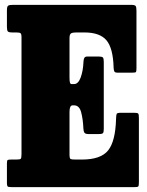

<svg xmlns="http://www.w3.org/2000/svg" viewBox="-20 -770 604 790"><path d="M46 -636.5H30.5Q15.5 -636.5 12 -641Q8.5 -645.5 8.5 -659.5V-728Q8.5 -743.5 13.8 -746.8Q19 -750 33.5 -750H519Q534.5 -750 538 -745.5Q541.5 -741 541.5 -726V-490.5Q541.5 -476.5 539.5 -473.8Q537.5 -471 524 -471H464Q453 -471 450.5 -476Q448 -481 447.5 -491Q445.5 -571.5 418.2 -604Q391 -636.5 327 -636.5H293.5Q279 -636.5 272.5 -632.8Q266 -629 266 -613.5V-451Q266 -435 268 -429.5Q270 -424 274.5 -424H284.5Q302 -424 312 -451.2Q322 -478.5 323.5 -516Q324 -527 327.2 -532.2Q330.5 -537.5 340 -537.5H385Q399 -537.5 403 -533.8Q407 -530 407 -516V-239.5Q407 -226.5 403.8 -222.5Q400.5 -218.5 387 -218.5H343.5Q331 -218.5 327.2 -224.2Q323.5 -230 323 -242.5Q321.5 -279 314 -307.8Q306.5 -336.5 285 -336.5H278.5Q266 -336.5 266 -309.5V-134Q266 -117.5 270.8 -115.5Q275.5 -113.5 292 -113.5H317Q394.5 -113.5 424.8 -151Q455 -188.5 457.5 -280.5Q458 -297.5 460.2 -301.8Q462.5 -306 479.5 -306H532Q546.5 -306 549 -302.2Q551.5 -298.5 551.5 -284V-19Q551.5 -5 548.5 -2.5Q545.5 0 531 0H32.5Q18.5 0 13.5 -1.5Q8.5 -3 8.5 -18V-98Q8.5 -110 11.8 -111.8Q15 -113.5 26.5 -113.5H45.5Q62 -113.5 65.2 -116.5Q68.5 -119.5 68.5 -136.5V-617Q68.5 -630.5 64.2 -633.5Q60 -636.5 46 -636.5Z"/></svg>

Font: Besley* Condensed Heavy
Style: Regular
Weight: 800
Width: 3
Designer: Owen Earl
Foundry: indestructible type*
Version: Version 3.000; ttfautohint (v1.8.3)